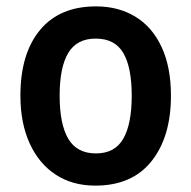

<svg xmlns="http://www.w3.org/2000/svg" viewBox="-20 -572 600 602"><path d="M516 -272Q516 -143 455 -66.5Q394 10 279 10Q207 10 154.5 -24.5Q102 -59 73 -122.5Q44 -186 44 -272Q44 -404 105.5 -478Q167 -552 281 -552Q351 -552 404 -520Q457 -488 486.5 -425Q516 -362 516 -272ZM167 -272Q167 -183 194 -137Q221 -91 281 -91Q340 -91 366.5 -137Q393 -183 393 -272Q393 -361 366.5 -406Q340 -451 280 -451Q221 -451 194 -406Q167 -361 167 -272Z"/></svg>

Font: Noto Sans Malayalam SemiCondensed SemiBold
Style: Regular
Weight: 600
Width: 4
Designer: Jelle Bosma - Monotype Design Team
Foundry: Monotype Imaging Inc.
Version: Version 2.104; ttfautohint (v1.8.4.7-5d5b)